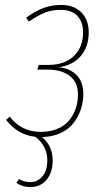

<svg xmlns="http://www.w3.org/2000/svg" viewBox="-20 -549 428 783"><path d="M219.2 -274.9Q265.1 -270.5 292.5 -242.7Q319.8 -214.8 319.8 -166Q319.8 -133.8 310.1 -104Q300.3 -74.2 280.8 -48.3Q261.2 -22.5 227.5 -6.6Q193.8 9.3 150.9 9.8Q194.8 45.4 194.8 105Q194.8 154.8 169.9 184.3Q145 213.9 103 213.9Q71.8 213.9 46.9 196.8L57.1 181.2Q79.6 193.8 103 193.8Q132.8 193.8 152.8 170.4Q172.9 147 172.9 105Q172.9 45.9 124 8.8Q52.7 1.5 4.9 -60.1L20 -73.2Q66.9 -11.2 146 -11.2Q178.7 -11.2 205.1 -20.3Q231.4 -29.3 248.3 -44.2Q265.1 -59.1 276.6 -79.3Q288.1 -99.6 293 -120.8Q297.9 -142.1 297.9 -165Q297.9 -212.9 264.9 -239Q231.9 -265.1 173.8 -265.1H131.8L138.2 -284.2H175.8Q244.1 -284.2 281.5 -320.8Q318.8 -357.4 318.8 -416Q318.8 -459 295.7 -483.9Q272.5 -508.8 228 -508.8Q190.9 -508.8 162.6 -497.3Q134.3 -485.8 97.2 -460.9L86.9 -477.1Q123.5 -503.4 156.5 -516.1Q189.5 -528.8 229 -528.8Q281.7 -528.8 311.8 -498.5Q341.8 -468.3 341.8 -417Q341.8 -357.9 309.1 -320.1Q276.4 -282.2 219.2 -274.9Z"/></svg>

Font: Fira Sans Compressed Thin
Style: Italic
Weight: 100
Width: 3
Italic angle: -8°
Designer: Carrois Corporate & Edenspiekermann AG
Foundry: Carrois Corporate GbR & Edenspiekermann AG
Version: Version 4.203;PS 004.203;hotconv 1.0.88;makeotf.lib2.5.64775